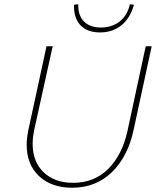

<svg xmlns="http://www.w3.org/2000/svg" viewBox="-20 -875 733 900"><path d="M608 -853 589 -855Q576 -801 540 -773.5Q504 -746 453 -746Q401 -746 373 -775Q345 -804 347 -855L327 -853Q325 -791 357 -757Q389 -723 449 -723Q507 -723 548.5 -756Q590 -789 608 -853ZM105 -197Q105 -226 113 -266L198 -658H227L141 -269Q133 -231 133 -202Q133 -116 185 -67Q237 -18 323 -18Q422 -18 487.5 -83.5Q553 -149 578 -263L663 -658H691L606 -265Q579 -140 504 -67.5Q429 5 318 5Q221 5 163 -49.5Q105 -104 105 -197Z"/></svg>

Font: Ysabeau Infant Extralight
Style: Italic
Weight: 200
Italic angle: -12°
Designer: Christian Thalmann (Catharsis Fonts)
Version: Version 0.003